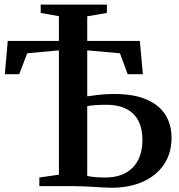

<svg xmlns="http://www.w3.org/2000/svg" viewBox="-20 -828 798 854"><path d="M477 7Q465 7 444.5 6Q424 5 400.2 3.5Q376.5 2 353.5 1Q330.5 0 313 0H155V-38.5L242 -51V-604L101 -591L65.5 -498H1.5L14.5 -646H242V-756L161 -770.5V-807.5H455.5V-770.5L368 -755.5V-646H602L615.5 -498H548L513.5 -591L368 -604V-399.5Q389.5 -403 421.2 -406.5Q453 -410 487 -410Q575 -410 631.8 -385.5Q688.5 -361 715.8 -317.2Q743 -273.5 743 -216Q743 -146 709 -96Q675 -46 615 -19.5Q555 7 477 7ZM447 -38.5Q502 -38.5 539 -59Q576 -79.5 594.8 -117Q613.5 -154.5 613.5 -205Q613.5 -282.5 572.2 -322.2Q531 -362 452.5 -362Q428 -362 405.8 -360.5Q383.5 -359 368 -356V-45.5Q381 -42.5 400 -40.5Q419 -38.5 447 -38.5Z"/></svg>

Font: Merriweather 72pt SemiBold
Style: Regular
Weight: 600
Version: Version 2.100